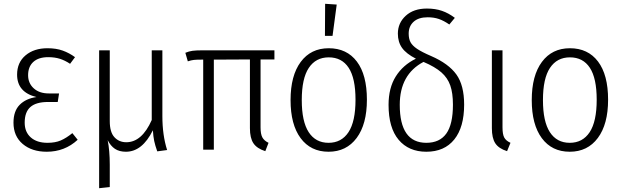

<svg xmlns="http://www.w3.org/2000/svg" viewBox="-20 -788 3279 1011"><path d="M375 -487 349 -452Q322 -470 295 -478.5Q268 -487 234 -487Q183 -487 155.5 -462Q128 -437 128 -392Q128 -350 157.5 -323Q187 -296 237 -296H291L284 -251H233Q170 -251 140 -224.5Q110 -198 110 -142Q110 -93 142 -64.5Q174 -36 230 -36Q271 -36 300 -48.5Q329 -61 361 -87L389 -52Q321 11 226 11Q148 11 99.5 -30Q51 -71 51 -142Q51 -203 83.5 -236Q116 -269 172 -277Q70 -302 70 -395Q70 -459 114.5 -496.5Q159 -534 230 -534Q276 -534 310.5 -521.5Q345 -509 375 -487Z M808 9Q797 -22 792 -45.5Q787 -69 785 -102Q729 11 643 11Q608 11 585 -4.5Q562 -20 547 -50Q558 6 558 79V197L502 203V-523H558V-150Q558 -92 582.5 -65.5Q607 -39 645 -39Q727 -39 779 -156V-523H835V-177Q835 -76 860 2Z M1352 -475V-117Q1352 -82 1361.5 -64.5Q1371 -47 1394 -36L1377 8Q1333 -6 1314.5 -33.5Q1296 -61 1296 -113V-475L1106 -474V0H1050V-474H1040Q1014 -474 1000.5 -472.5Q987 -471 969 -465L956 -510Q975 -518 993.5 -520.5Q1012 -523 1043 -523H1425V-475Z M1912 -263Q1912 -134 1858 -61.5Q1804 11 1710 11Q1616 11 1563 -60.5Q1510 -132 1510 -261Q1510 -390 1563.5 -462Q1617 -534 1711 -534Q1806 -534 1859 -464Q1912 -394 1912 -263ZM1569 -261Q1569 -148 1605.5 -92Q1642 -36 1710 -36Q1778 -36 1815 -92Q1852 -148 1852 -263Q1852 -376 1816 -431Q1780 -486 1711 -486Q1643 -486 1606 -430.5Q1569 -375 1569 -261ZM1753 -764 1731 -599H1691L1692 -768Z M2424 -237Q2424 -118 2372 -53.5Q2320 11 2225 11Q2132 11 2079 -52Q2026 -115 2026 -236Q2026 -325 2064 -385.5Q2102 -446 2170 -479Q2119 -505 2097 -536Q2075 -567 2075 -611Q2075 -667 2116.5 -705Q2158 -743 2228 -743Q2272 -743 2307 -731Q2342 -719 2375 -694L2346 -659Q2317 -679 2291 -688Q2265 -697 2232 -697Q2184 -697 2158 -673.5Q2132 -650 2132 -611Q2132 -584 2141.5 -566Q2151 -548 2176 -531Q2201 -514 2250 -493Q2342 -453 2383 -396Q2424 -339 2424 -237ZM2365 -237Q2365 -298 2351 -338Q2337 -378 2304 -407Q2271 -436 2210 -462Q2085 -396 2085 -236Q2085 -36 2225 -36Q2295 -36 2330 -84.5Q2365 -133 2365 -237Z M2626 -117Q2626 -81 2635 -64Q2644 -47 2668 -36L2650 8Q2606 -6 2588 -33.5Q2570 -61 2570 -113V-523H2626Z M3182 -263Q3182 -134 3128 -61.5Q3074 11 2980 11Q2886 11 2833 -60.5Q2780 -132 2780 -261Q2780 -390 2833.5 -462Q2887 -534 2981 -534Q3076 -534 3129 -464Q3182 -394 3182 -263ZM2839 -261Q2839 -148 2875.5 -92Q2912 -36 2980 -36Q3048 -36 3085 -92Q3122 -148 3122 -263Q3122 -376 3086 -431Q3050 -486 2981 -486Q2913 -486 2876 -430.5Q2839 -375 2839 -261Z"/></svg>

Font: Fira Sans Condensed Light
Style: Regular
Weight: 300
Width: 3
Designer: bBox Type GmbH & Carrois Corporate GbR & Edenspiekermann AG
Foundry: bBox Type GmbH & Carrois Corporate GbR & Edenspiekermann AG
Version: Version 4.301